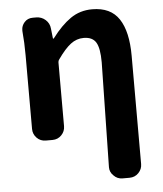

<svg xmlns="http://www.w3.org/2000/svg" viewBox="-54 -620 739 870"><g transform="rotate(-5 315.5 -184.5)"><path d="M557.6 145.5Q557.6 168.9 541 186Q524.4 203.1 500 203.1H467.8Q444.3 203.1 427.7 185.5Q411.1 169.9 411.1 147.5L419.9 -329.1Q419.9 -393.6 403.8 -419.9Q387.7 -446.3 347.7 -446.3Q315.4 -446.3 288.6 -425.8Q261.7 -405.3 229.5 -359.4Q224.6 -353.5 224.6 -345.7V-55.7Q224.6 -32.2 208 -15.1Q191.4 2 167 2H136.7Q112.3 2 95.7 -15.1Q79.1 -32.2 79.1 -55.7V-390.6Q79.1 -449.2 74.2 -501Q74.2 -503.9 74.2 -505.9Q74.2 -525.4 87.9 -541Q102.5 -557.6 126 -557.6H141.6Q166 -557.6 184.1 -541.5Q202.1 -525.4 204.1 -501L209 -457Q209 -455.1 210.9 -455.1Q212.9 -455.1 213.9 -457Q255.9 -512.7 298.8 -542.5Q341.8 -572.3 397.5 -572.3Q481.4 -572.3 519.5 -514.6Q557.6 -457 557.6 -346.7Z"/></g></svg>

Font: Gen Jyuu Gothic Bold
Style: Bold
Weight: 700
Designer: [Source Han Sans]
Ryoko NISHIZUKA  (kana & ideographs); Paul D. Hunt (Latin, Greek & Cyrillic); Wenlong ZHANG  (bopomofo
Version: Version 1.002.20150607